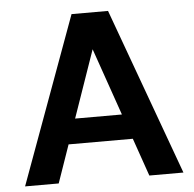

<svg xmlns="http://www.w3.org/2000/svg" viewBox="-51 -751 810 802"><g transform="rotate(-5 354.0 -350.0)"><path d="M22 0 278 -700H431L686 0H543L353 -546L163 0ZM135 -159 171 -264H527L562 -159Z"/></g></svg>

Font: DM Sans 20pt
Style: Bold
Weight: 700
Version: Version 4.004;gftools[0.9.30]